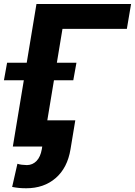

<svg xmlns="http://www.w3.org/2000/svg" viewBox="-64 -748 689 980"><path d="M605 -727.5 583.5 -600.6H254.9L155.3 0H1.5L122.1 -727.5ZM-43.9 -338.4 -27.8 -427.7H326.2L310.1 -338.4ZM172.9 -133.8H320.3L295.9 13.7Q280.3 108.9 220.2 160.9Q160.2 212.9 69.8 212.9Q50.3 212.9 34.2 211.4Q18.1 210 -2 206.1L24.9 87.9Q35.2 91.3 47.1 92.8Q59.1 94.2 73.7 94.7Q102.5 94.2 122.6 73.5Q142.6 52.7 149.4 13.7Z"/></svg>

Font: Inter Tight
Style: Bold Italic
Weight: 700
Italic angle: -9.39999°
Designer: Rasmus Andersson
Foundry: rsms
Version: Version 3.004